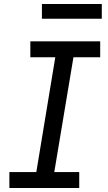

<svg xmlns="http://www.w3.org/2000/svg" viewBox="-20 -942 540 962"><path d="M27 0V-80H162L257 -655H132V-735H482V-655H348L252 -80H377V0ZM490 -848H190V-922H490Z"/></svg>

Font: Iosevka Curly Medium Oblique
Style: Regular
Weight: 500
Italic angle: -9°
Monospace: yes
Designer: Belleve Invis
Foundry: Belleve Invis
Version: Version 11.1.0; ttfautohint (v1.8.3)